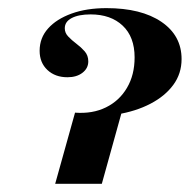

<svg xmlns="http://www.w3.org/2000/svg" viewBox="-20 -448 473 468"><path d="M163.7 -166.9 162.9 -173.4Q205.6 -170.2 238.3 -186.3Q271 -202.4 289.5 -233.9Q308.1 -265.3 308.1 -308.1Q308.1 -358.1 279 -385.5Q250 -412.9 200.8 -412.9Q171.8 -412.9 154.8 -404Q137.9 -395.2 137.9 -379Q137.9 -367.7 146.4 -358.9Q154.8 -350 166.1 -341.5Q177.4 -333.1 186.3 -323Q195.2 -312.9 195.2 -298.4Q195.2 -281.5 181 -270.6Q166.9 -259.7 144.4 -259.7Q114.5 -259.7 95.6 -277.4Q76.6 -295.2 76.6 -324.2Q76.6 -355.6 97.2 -378.6Q117.7 -401.6 154.4 -414.9Q191.1 -428.2 239.5 -428.2Q324.2 -428.2 373.4 -394.8Q422.6 -361.3 422.6 -304Q422.6 -268.5 402.4 -241.1Q382.3 -213.7 346.8 -195.2Q311.3 -176.6 264.5 -169Q217.7 -161.3 163.7 -166.9ZM114.5 0 162.9 -173.4Q190.3 -168.5 219.4 -173Q248.4 -177.4 280.6 -188.7L228.2 0Z"/></svg>

Font: Playfair 144pt
Style: Bold Italic
Weight: 700
Italic angle: -15.6°
Designer: Claus Eggers Sørensen
Foundry: Claus Eggers Sørensen
Version: Version 2.203